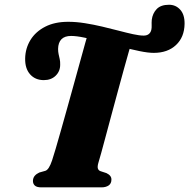

<svg xmlns="http://www.w3.org/2000/svg" viewBox="-20 -808 816 828"><path d="M274 -714Q308.5 -714 346.2 -708Q384 -702 421.2 -693.2Q458.5 -684.5 492.5 -675.5Q526.5 -666.5 554 -660.5Q581.5 -654.5 599.5 -654.5Q613 -654.5 621.2 -660.8Q629.5 -667 632.5 -679Q634.5 -688 634 -698.5Q633.5 -709 634.5 -722.5Q638 -750.5 655.8 -769Q673.5 -787.5 709 -787.5Q738 -787.5 757.2 -766.2Q776.5 -745 776 -705Q775 -647.5 739 -613.8Q703 -580 643 -580Q618.5 -580 582.2 -587.5Q546 -595 504.5 -605.8Q463 -616.5 421.8 -627.2Q380.5 -638 345.2 -645.5Q310 -653 286.5 -653Q259 -653 245 -638.8Q231 -624.5 230.5 -597Q230.5 -584.5 232.8 -574.2Q235 -564 237.5 -553.2Q240 -542.5 239.5 -528.5Q239.5 -500.5 220 -481.5Q200.5 -462.5 169 -462.5Q132 -462.5 109.8 -487.5Q87.5 -512.5 88.5 -556.5Q89.5 -600 111.5 -635.8Q133.5 -671.5 174.8 -692.8Q216 -714 274 -714ZM404 -105Q399.5 -89 402.2 -81Q405 -73 413 -70L439 -61.5Q461 -51 460.5 -33.5Q460.5 -16.5 448.5 -8.2Q436.5 0 417.5 0H158.5Q138.5 0 130.2 -7.8Q122 -15.5 122 -28Q122.5 -41.5 130 -50Q137.5 -58.5 149.5 -64L176 -71.5Q183.5 -74 190.5 -84.8Q197.5 -95.5 204.5 -116Q210 -132.5 220.2 -167Q230.5 -201.5 243.2 -247Q256 -292.5 270.5 -344.2Q285 -396 299.2 -447.5Q313.5 -499 326 -544.5Q338.5 -590 348 -624Q357.5 -658 362.5 -674L552 -637.5Q545.5 -620.5 535.8 -586.5Q526 -552.5 513.8 -508Q501.5 -463.5 488 -413.5Q474.5 -363.5 461.2 -314.5Q448 -265.5 436.5 -222.5Q425 -179.5 416.5 -148.5Q408 -117.5 404 -105Z"/></svg>

Font: Fraunces ExtraBold
Style: Italic
Weight: 800
Italic angle: -16°
Version: Version 1.000;[b76b70a41]